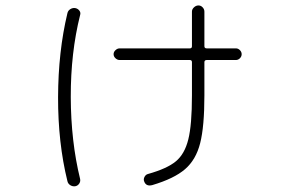

<svg xmlns="http://www.w3.org/2000/svg" viewBox="-20 -631 1040 694"><path d="M412.1 -414.1Q404.3 -414.1 397.5 -420.4Q390.6 -426.8 390.6 -435.1Q390.6 -443.4 397.5 -449.7Q404.3 -456.1 412.1 -456.1H666Q673.8 -456.1 673.8 -463.9V-588.9Q673.8 -597.7 681.2 -604.5Q688.5 -611.3 697.3 -611.3Q706.1 -611.3 712.4 -604.5Q718.8 -597.7 718.8 -588.9V-463.9Q718.8 -456.1 727.5 -456.1H833Q840.8 -456.1 847.2 -449.7Q853.5 -443.4 853.5 -435.1Q853.5 -426.8 847.2 -420.4Q840.8 -414.1 833 -414.1H727.5Q718.8 -414.1 718.8 -406.2V-286.1Q718.8 -173.8 703.6 -113.8Q688.5 -53.7 648.9 -19.5Q609.4 14.6 530.3 38.1Q507.8 43.9 501 24.4Q498 16.6 502.4 8.3Q506.8 0 514.6 -2Q584 -21.5 615.7 -47.9Q647.5 -74.2 660.6 -127Q673.8 -179.7 673.8 -286.1V-406.2Q673.8 -414.1 666 -414.1ZM252.9 42Q243.2 43.9 234.4 38.6Q225.6 33.2 223.6 23.4Q189.5 -115.2 189.9 -279.8Q190.4 -444.3 223.6 -583Q225.6 -592.8 234.4 -598.1Q243.2 -603.5 252.9 -601.6Q261.7 -599.6 267.1 -592.3Q272.5 -585 269.5 -576.2Q235.4 -440.4 235.8 -280.3Q236.3 -120.1 269.5 15.6Q271.5 24.4 266.6 32.2Q261.7 40 252.9 42Z"/></svg>

Font: Rounded Mgen+ 1mn light
Style: Regular
Weight: 200
Designer: [Source Han Sans]
Ryoko NISHIZUKA  (kana & ideographs); Paul D. Hunt (Latin, Greek & Cyrillic); Wenlong ZHANG  (bopomofo
Version: Version 1.059.20150602